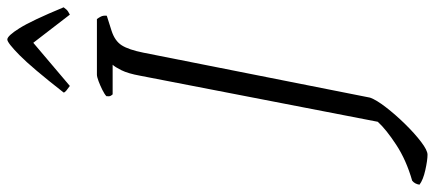

<svg xmlns="http://www.w3.org/2000/svg" viewBox="-472 -637 1189 525"><g transform="rotate(-90 122.5 -374.5)"><path d="M-38 200Q-53 200 -80 194Q-107 188 -120 178Q-118 165 -109 158Q-53 142 -11 114.5Q31 87 52 64L178 -586Q184 -619 193 -637Q202 -655 208 -661H127Q125 -663 123 -666.5Q121 -670 122 -678Q127 -683 139 -689Q151 -695 163 -699.5Q175 -704 181 -704H333Q336 -700 339.5 -693.5Q343 -687 342 -677L301 -664Q273 -655 261 -636Q249 -617 241 -577L118 43Q112 60 91.5 86.5Q71 113 45.5 139Q20 165 -3 182.5Q-26 200 -38 200ZM150 -778Q143 -783 137.5 -787.5Q132 -792 132 -795Q200 -882 234 -915.5Q268 -949 277 -949Q287 -949 308 -915.5Q329 -882 365 -795Q363 -792 359 -787.5Q355 -783 345 -778L268 -878Z"/></g></svg>

Font: Texturina 72pt 72pt ExtraLight
Style: Italic
Weight: 200
Italic angle: -11°
Designer: Guillermo Torres Carreño
Foundry: Omnibus-Type
Version: Version 1.002; ttfautohint (v1.8.3)